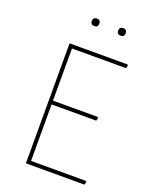

<svg xmlns="http://www.w3.org/2000/svg" viewBox="-149 -879 752 958"><g transform="rotate(20 227.0 -400.0)"><path d="M176 -780Q176 -800 196 -800Q216 -800 216 -780Q216 -760 196 -760Q176 -760 176 -780ZM316 -780Q316 -800 336 -800Q356 -800 356 -780Q356 -760 336 -760Q316 -760 316 -780ZM422 -20 425 -16 421 0H110V-637H418L421 -633L417 -617H130V-340H368L371 -336L367 -320H130V-20Z"/></g></svg>

Font: Alegreya Sans SC Thin
Style: Regular
Weight: 100
Designer: Juan Pablo del Peral
Foundry: Huerta Tipografica
Version: Version 2.007